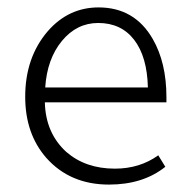

<svg xmlns="http://www.w3.org/2000/svg" viewBox="-20 -486 517 518"><path d="M429 -210H101Q103 -127 159 -76Q211 -31 290 -31Q357 -31 407 -67L426 -36Q366 12 274 12Q169 12 105 -60Q48 -125 48 -225Q48 -331 109 -402Q165 -466 246 -466Q343 -466 392 -381Q429 -317 429 -224ZM102 -250H379Q377 -333 342 -378.5Q307 -424 245 -424Q187 -424 147 -375.5Q107 -327 102 -250Z"/></svg>

Font: Tajawal Light
Style: Regular
Weight: 300
Designer: Boutros Fonts
Foundry: Created by Boutros International 2017
Version: Version 1.700